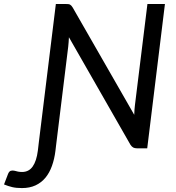

<svg xmlns="http://www.w3.org/2000/svg" viewBox="-142 -737 874 954"><path d="M51 -30.5 135.5 -717H187Q193.5 -717 198 -716.5Q202.5 -716 206 -714Q209.5 -712 212.5 -708.8Q215.5 -705.5 219 -700L525 -166.5Q525.5 -179.5 526.2 -191.8Q527 -204 528.5 -215L590.5 -717H677.5L589.5 0H539Q527.5 0 520 -4Q512.5 -8 506 -18L200.5 -552Q200 -539.5 199 -527.5Q198 -515.5 197 -505.5L136.5 -13.5L133.5 12Q128.5 53 116.2 87.2Q104 121.5 83.8 146Q63.5 170.5 34.5 184Q5.5 197.5 -33 197.5Q-61 197.5 -81 192.8Q-101 188 -122 179.5L-102.5 128.5Q-97 114 -88 111.5Q-79 109 -69.5 111.5Q-61.5 114 -52 115.8Q-42.5 117.5 -32.5 117.5Q1.5 117.5 20.5 90.2Q39.5 63 46 12Z"/></svg>

Font: Lato Medium
Style: Italic
Weight: 500
Italic angle: -7°
Designer: Lukasz Dziedzic
Foundry: tyPoland Lukasz Dziedzic
Version: Version 2.006; 2014-01-15